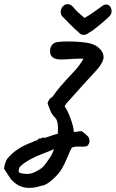

<svg xmlns="http://www.w3.org/2000/svg" viewBox="-130 -605 564 936"><path d="M-76 270 -110 218Q-110 208 -105 192Q-100 176 -94 168Q-50 115 30 87Q31 86 38 82.5Q45 79 53 79Q53 78 54 75.5Q55 73 58.5 71Q62 69 67 71Q78 63 89 67Q96 65 114 58.5Q132 52 152 47Q154 11 150 -7.5Q146 -26 136 -34Q125 -45 119 -57.5Q113 -70 102 -101Q108 -125 126 -133Q151 -172 222 -247Q259 -285 277 -319Q239 -320 196 -316Q187 -315 171 -315Q146 -315 133 -321.5Q120 -328 115 -344Q114 -348 114 -356Q114 -376 126 -388.5Q138 -401 161 -401Q174 -403 204 -403Q235 -403 266 -400Q297 -397 310 -393Q338 -386 356.5 -367Q375 -348 375 -326Q375 -313 363.5 -293.5Q352 -274 336 -258Q336 -258 270 -186L230 -141L210 -119Q199 -107 194 -101Q189 -95 185 -86Q198 -70 213.5 -28.5Q229 13 230 39Q238 38 250 36Q262 34 268 34Q292 52 299 60.5Q306 69 306 80Q308 87 302.5 97.5Q297 108 287 109Q283 110 273 110Q269 110 251 109.5Q233 109 220 115Q212 129 201 156Q186 193 171 218.5Q156 244 126 270Q93 300 74 300Q39 311 15 311Q-14 311 -35 301Q-56 291 -76 270ZM2 243Q28 243 54 226Q74 216 85.5 202Q97 188 119 155Q123 148 127 138.5Q131 129 133 122Q124 127 74 146Q42 158 13 174.5Q-16 191 -27 203Q-34 208 -36 213.5Q-38 219 -38.5 224.5Q-39 230 -39 233Q-38 234 -34.5 236.5Q-31 239 -29 239Q-13 243 2 243ZM278 -435Q263 -435 254 -447Q238 -460 211.5 -486.5Q185 -513 174 -525Q166 -533 166 -547Q166 -562 176 -573.5Q186 -585 200 -585Q215 -585 228 -569Q241 -552 282 -517Q299 -527 323 -543.5Q347 -560 362 -571Q376 -583 387 -583Q399 -583 406.5 -573.5Q414 -564 414 -551Q414 -540 408 -531Q402 -522 362 -488.5Q322 -455 303 -445Q290 -435 278 -435Z"/></svg>

Font: Caveat
Style: Bold
Weight: 700
Designer: Pablo Impallari
Foundry: Pablo Impallari
Version: Version 1.500; ttfautohint (v1.6)